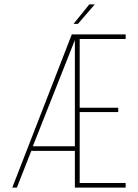

<svg xmlns="http://www.w3.org/2000/svg" viewBox="-20 -857 632 877"><path d="M388 -837H413L336 -748H316ZM344 -365H520V-345H344V-21H554V0H322V-168H123L57 0H36L308 -700H554V-679H344ZM322 -674 130 -189H322Z"/></svg>

Font: Bebas Neue Light
Style: Regular
Weight: 300
Designer: Ryoichi Tsunekawa
Foundry: Ryoichi Tsunekawa
Version: Version 001.003; ttfautohint (v1.5.65-e2d9)